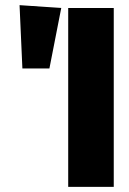

<svg xmlns="http://www.w3.org/2000/svg" viewBox="-20 -726 500 746"><path d="M422 0H245V-695H422ZM218 -695 172 -460H67L56 -706Z"/></svg>

Font: Fira Sans Compressed ExtraBold
Style: Regular
Weight: 800
Width: 1
Designer: bBox Type GmbH & Carrois Corporate GbR & Edenspiekermann AG
Foundry: bBox Type GmbH & Carrois Corporate GbR & Edenspiekermann AG
Version: Version 4.301